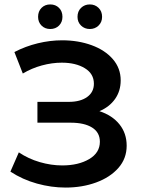

<svg xmlns="http://www.w3.org/2000/svg" viewBox="-20 -838 637 867"><path d="M552 -180Q552 -122 514.5 -79.5Q477 -37 414 -14Q351 9 276 9Q212 9 147 -9Q82 -27 27 -63L65 -150Q108 -121 159.5 -106Q211 -91 261 -91Q334 -91 382.5 -119.5Q431 -148 431 -198Q431 -240 396 -262Q361 -284 299 -284H149V-378H290Q343 -378 373.5 -400Q404 -422 404 -460Q404 -505 363 -530Q322 -555 259 -555Q215 -555 169 -542.5Q123 -530 83 -506L45 -603Q95 -629 150.5 -642.5Q206 -656 261 -656Q333 -656 393.5 -634Q454 -612 489.5 -571Q525 -530 525 -475Q525 -427 499.5 -391Q474 -355 429 -336Q487 -317 519.5 -276.5Q552 -236 552 -180ZM152 -762Q152 -787 167.5 -802.5Q183 -818 207 -818Q231 -818 246.5 -802.5Q262 -787 262 -762Q262 -738 246.5 -722.5Q231 -707 207 -707Q183 -707 167.5 -722.5Q152 -738 152 -762ZM330 -762Q330 -787 346 -802.5Q362 -818 385.5 -818Q409 -818 425 -802.5Q441 -787 441 -762Q441 -738 425 -722.5Q409 -707 385.5 -707Q362 -707 346 -722.5Q330 -738 330 -762Z"/></svg>

Font: Montserrat Ace
Style: Bold
Weight: 600
Designer: Julieta Ulanovsky
Foundry: Julieta Ulanovsky
Version: Version 1